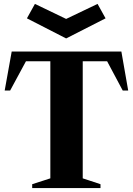

<svg xmlns="http://www.w3.org/2000/svg" viewBox="-20 -964 681 984"><path d="M145 0V-20L238 -50V-650H113L32 -500H4L40 -700H602L637 -500H609L529 -650H404V-50L495 -20V0ZM319 -767 118 -870 159 -944 319 -867 480 -944 521 -870Z"/></svg>

Font: Wittgenstein Extrabold
Style: Regular
Weight: 800
Designer: Jörg Drees
Foundry: Jörg Drees
Version: Version 1.303; ttfautohint (v1.8.4.7-5d5b)